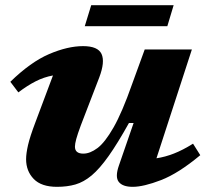

<svg xmlns="http://www.w3.org/2000/svg" viewBox="-20 -710 800 743"><path d="M440.5 -70.5 497 -234H479Q435 -155 400.2 -106Q365.5 -57 334.8 -31.2Q304 -5.5 272 3.8Q240 13 200.5 13Q140 13 110.5 -17.5Q81 -48 81 -94Q81 -116 88.5 -148.8Q96 -181.5 117.5 -238L185 -418Q149.5 -411.5 117.8 -395.2Q86 -379 51 -352.5L20 -393.5Q98.5 -470 170.2 -500.8Q242 -531.5 301.5 -531.5Q359 -531.5 373 -501Q387 -470.5 364 -410L293 -225.5Q280 -190.5 275 -171.8Q270 -153 270 -142.5Q270 -115.5 302.5 -115.5Q328.5 -115.5 357.2 -137Q386 -158.5 419.2 -216.5Q452.5 -274.5 491 -384L540 -518.5H722.5L585.5 -97.5Q619 -102.5 653 -115.8Q687 -129 727 -154L755 -109.5Q670.5 -39 603 -13Q535.5 13 493.5 13Q454.5 13 439.5 -6.2Q424.5 -25.5 440.5 -70.5ZM308 -608.5 333 -690H652L627.5 -608.5Z"/></svg>

Font: Newsreader 6pt
Style: Bold Italic
Weight: 700
Italic angle: -17°
Designer: Hugues Gentile
Foundry: Production Type
Version: Version 1.003; ttfautohint (v1.8.3)